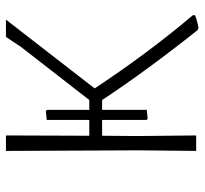

<svg xmlns="http://www.w3.org/2000/svg" viewBox="-41 -638 687 645"><g transform="rotate(-90 302.5 -315.5)"><path d="M574 -11V-4Q563 1 549 4Q535 7 531 8L524 5Q385 -170 289 -316H256V-166L226 -163L222 -167V-316H169L168 -197L170 0H118L120 -194L118 -639H170L169 -359H222V-502L252 -505L256 -501V-359H289L467 -588L501 -639H559L328 -341Q447 -161 574 -11Z"/></g></svg>

Font: Luna Sans Light
Style: Regular
Weight: 300
Designer: Juan Pablo del Peral
Foundry: Huerta Tipografica
Version: Version 2.001; ttfautohint (v1.5)